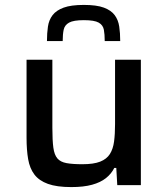

<svg xmlns="http://www.w3.org/2000/svg" viewBox="-20 -753 680 781"><path d="M270 8Q211 8 175 -5Q139 -18 120 -43Q101 -68 94.5 -105.5Q88 -143 88 -193V-510H193V-233Q193 -182 197 -152.5Q201 -123 213.5 -108.5Q226 -94 250.5 -89.5Q275 -85 315 -85Q361 -85 387.5 -95.5Q414 -106 427 -126.5Q440 -147 444 -177.5Q448 -208 448 -248V-510H553V0H457L453 -70H445Q433 -46 411 -28.5Q389 -11 354.5 -1.5Q320 8 270 8ZM321 -733Q373 -733 402.5 -722Q432 -711 446.5 -691.5Q461 -672 465 -645Q469 -618 469 -586H406Q406 -613 402.5 -632Q399 -651 381.5 -661Q364 -671 321 -671Q279 -671 261 -661Q243 -651 239 -632Q235 -613 235 -586H171Q171 -618 175 -645Q179 -672 194 -691.5Q209 -711 239 -722Q269 -733 321 -733Z"/></svg>

Font: Saira SemiExpanded Medium
Style: Regular
Weight: 500
Width: 6
Designer: Hector Gatti with collaboration of the Omnibus-Type team
Foundry: Omnibus-Type
Version: Version 1.101